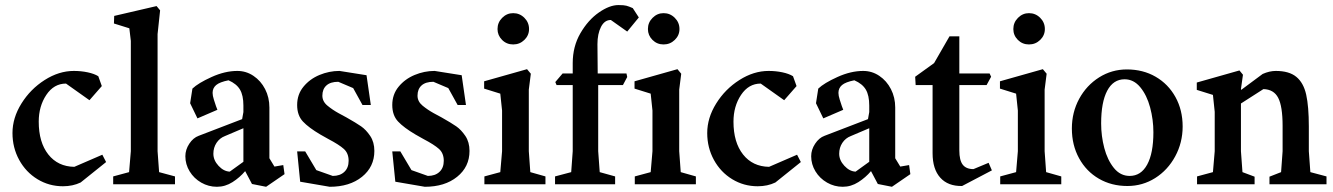

<svg xmlns="http://www.w3.org/2000/svg" viewBox="-20 -713 5159 743"><path d="M28.3 -198.2Q28.3 -256.8 63 -312.5Q97.7 -368.2 152.8 -403.3Q208 -438.5 265.6 -438.5Q293.9 -438.5 319.3 -433.1Q344.7 -427.7 360.4 -418L374 -379.9L326.2 -325.2L235.4 -389.6Q188.5 -389.6 159.2 -345.7Q129.9 -301.8 129.9 -242.2Q129.9 -162.1 167 -115.2Q204.1 -68.4 267.6 -67.4L376 -114.3L390.6 -85.9L292 -6.8Q261.7 7.8 223.6 7.8Q169.9 7.8 125 -19.5Q80.1 -46.9 54.2 -94.2Q28.3 -141.6 28.3 -198.2Z M418 -30.3 479.5 -46.9 486.3 -127.9V-554.7L480.5 -603.5L420.9 -622.1L421.9 -651.4L585.9 -689.5L599.6 -672.9L589.8 -581.1V-127.9L595.7 -46.9L657.2 -30.3V0H418Z M697.3 -108.4Q697.3 -133.8 712.4 -156.7Q727.5 -179.7 749 -187.5L917 -252L921.9 -279.3V-304.7Q921.9 -343.8 908.7 -366.2Q895.5 -388.7 864.3 -402.3Q830.1 -395.5 816.4 -383.8Q802.7 -372.1 802.7 -353.5Q802.7 -342.8 807.6 -327.6Q812.5 -312.5 815.9 -302.2Q819.3 -292 821.3 -288.1L744.1 -254.9L715.8 -313.5L724.6 -370.1Q747.1 -391.6 798.8 -415Q850.6 -438.5 898.4 -438.5Q932.6 -438.5 960.9 -419.4Q989.3 -400.4 1005.9 -368.2Q1022.5 -335.9 1022.5 -296.9V-100.6L1042 -68.4L1076.2 -74.2L1081.1 -39.1L1009.8 9.8L955.1 -1L928.7 -50.8Q908.2 -26.4 879.9 -8.3Q851.6 9.8 819.3 9.8Q787.1 9.8 758.8 -6.3Q730.5 -22.5 713.9 -49.8Q697.3 -77.1 697.3 -108.4ZM921.9 -86.9V-216.8L850.6 -186.5Q830.1 -178.7 817.9 -160.2Q805.7 -141.6 805.7 -118.2Q805.7 -92.8 825.7 -71.3Q845.7 -49.8 869.1 -48.8Z M1141.6 -9.8 1129.9 -127H1161.1L1204.1 -54.7L1267.6 -32.2Q1295.9 -32.2 1312.5 -47.9Q1329.1 -63.5 1329.1 -90.8Q1329.1 -120.1 1310.5 -136.7Q1292 -153.3 1251 -174.8L1219.7 -192.4Q1174.8 -218.8 1152.3 -242.7Q1129.9 -266.6 1129.9 -306.6Q1129.9 -347.7 1154.3 -377.4Q1178.7 -407.2 1216.3 -422.9Q1253.9 -438.5 1293 -438.5H1293.9L1398.4 -421.9L1415 -306.6H1382.8L1346.7 -372.1L1289.1 -396.5Q1258.8 -396.5 1243.2 -382.3Q1227.5 -368.2 1227.5 -342.8Q1227.5 -320.3 1247.1 -304.2Q1266.6 -288.1 1289.6 -275.4Q1312.5 -262.7 1320.3 -258.8Q1358.4 -237.3 1377.4 -224.1Q1396.5 -210.9 1412.6 -187Q1428.7 -163.1 1428.7 -128.9Q1428.7 -67.4 1380.9 -28.8Q1333 9.8 1255.9 9.8Z M1509.8 -9.8 1498 -127H1529.3L1572.3 -54.7L1635.7 -32.2Q1664.1 -32.2 1680.7 -47.9Q1697.3 -63.5 1697.3 -90.8Q1697.3 -120.1 1678.7 -136.7Q1660.2 -153.3 1619.1 -174.8L1587.9 -192.4Q1543 -218.8 1520.5 -242.7Q1498 -266.6 1498 -306.6Q1498 -347.7 1522.5 -377.4Q1546.9 -407.2 1584.5 -422.9Q1622.1 -438.5 1661.1 -438.5H1662.1L1766.6 -421.9L1783.2 -306.6H1751L1714.8 -372.1L1657.2 -396.5Q1627 -396.5 1611.3 -382.3Q1595.7 -368.2 1595.7 -342.8Q1595.7 -320.3 1615.2 -304.2Q1634.8 -288.1 1657.7 -275.4Q1680.7 -262.7 1688.5 -258.8Q1726.6 -237.3 1745.6 -224.1Q1764.6 -210.9 1780.8 -187Q1796.9 -163.1 1796.9 -128.9Q1796.9 -67.4 1749 -28.8Q1701.2 9.8 1624 9.8Z M1905.3 -600.6Q1905.3 -626 1923.3 -644Q1941.4 -662.1 1965.8 -662.1Q1991.2 -662.1 2009.3 -644Q2027.3 -626 2027.3 -600.6Q2027.3 -576.2 2009.3 -558.6Q1991.2 -541 1965.8 -541Q1940.4 -541 1922.9 -558.6Q1905.3 -576.2 1905.3 -600.6ZM1854.5 -30.3 1916 -46.9 1922.9 -127.9V-285.2L1916 -350.6L1853.5 -370.1V-398.4L2019.5 -445.3L2034.2 -427.7L2026.4 -366.2V-127.9L2032.2 -46.9L2090.8 -30.3V0H1854.5Z M2127.9 -30.3 2190.4 -46.9 2196.3 -127.9V-383.8H2133.8L2128.9 -395.5L2157.2 -428.7H2196.3V-468.8Q2196.3 -533.2 2226.1 -584.5Q2255.9 -635.7 2297.4 -664.6Q2338.9 -693.4 2373 -693.4Q2394.5 -693.4 2403.8 -690.9Q2413.1 -688.5 2428.7 -681.6L2452.1 -645.5L2407.2 -590.8L2343.8 -635.7Q2319.3 -635.7 2305.7 -608.9Q2292 -582 2292 -542L2293 -428.7H2404.3L2407.2 -415L2390.6 -383.8H2294.9V-127.9L2300.8 -46.9L2360.4 -30.3V0H2127.9Z M2487.3 -600.6Q2487.3 -626 2505.4 -644Q2523.4 -662.1 2547.9 -662.1Q2573.2 -662.1 2591.3 -644Q2609.4 -626 2609.4 -600.6Q2609.4 -576.2 2591.3 -558.6Q2573.2 -541 2547.9 -541Q2522.5 -541 2504.9 -558.6Q2487.3 -576.2 2487.3 -600.6ZM2436.5 -30.3 2498 -46.9 2504.9 -127.9V-285.2L2498 -350.6L2435.5 -370.1V-398.4L2601.6 -445.3L2616.2 -427.7L2608.4 -366.2V-127.9L2614.3 -46.9L2672.9 -30.3V0H2436.5Z M2716.8 -198.2Q2716.8 -256.8 2751.5 -312.5Q2786.1 -368.2 2841.3 -403.3Q2896.5 -438.5 2954.1 -438.5Q2982.4 -438.5 3007.8 -433.1Q3033.2 -427.7 3048.8 -418L3062.5 -379.9L3014.6 -325.2L2923.8 -389.6Q2877 -389.6 2847.7 -345.7Q2818.4 -301.8 2818.4 -242.2Q2818.4 -162.1 2855.5 -115.2Q2892.6 -68.4 2956.1 -67.4L3064.5 -114.3L3079.1 -85.9L2980.5 -6.8Q2950.2 7.8 2912.1 7.8Q2858.4 7.8 2813.5 -19.5Q2768.6 -46.9 2742.7 -94.2Q2716.8 -141.6 2716.8 -198.2Z M3119.1 -108.4Q3119.1 -133.8 3134.3 -156.7Q3149.4 -179.7 3170.9 -187.5L3338.9 -252L3343.8 -279.3V-304.7Q3343.8 -343.8 3330.6 -366.2Q3317.4 -388.7 3286.1 -402.3Q3252 -395.5 3238.3 -383.8Q3224.6 -372.1 3224.6 -353.5Q3224.6 -342.8 3229.5 -327.6Q3234.4 -312.5 3237.8 -302.2Q3241.2 -292 3243.2 -288.1L3166 -254.9L3137.7 -313.5L3146.5 -370.1Q3168.9 -391.6 3220.7 -415Q3272.5 -438.5 3320.3 -438.5Q3354.5 -438.5 3382.8 -419.4Q3411.1 -400.4 3427.7 -368.2Q3444.3 -335.9 3444.3 -296.9V-100.6L3463.9 -68.4L3498 -74.2L3502.9 -39.1L3431.6 9.8L3377 -1L3350.6 -50.8Q3330.1 -26.4 3301.8 -8.3Q3273.4 9.8 3241.2 9.8Q3209 9.8 3180.7 -6.3Q3152.3 -22.5 3135.7 -49.8Q3119.1 -77.1 3119.1 -108.4ZM3343.8 -86.9V-216.8L3272.5 -186.5Q3252 -178.7 3239.7 -160.2Q3227.5 -141.6 3227.5 -118.2Q3227.5 -92.8 3247.6 -71.3Q3267.6 -49.8 3291 -48.8Z M3588.9 -120.1V-383.8H3523.4L3521.5 -416L3594.7 -468.8L3654.3 -572.3H3692.4V-428.7H3809.6L3815.4 -416L3797.9 -383.8H3692.4V-130.9Q3692.4 -92.8 3705.6 -75.7Q3718.8 -58.6 3747.1 -58.6L3805.7 -83L3818.4 -53.7L3703.1 6.8Q3648.4 7.8 3618.7 -25.4Q3588.9 -58.6 3588.9 -120.1Z M3901.4 -600.6Q3901.4 -626 3919.4 -644Q3937.5 -662.1 3961.9 -662.1Q3987.3 -662.1 4005.4 -644Q4023.4 -626 4023.4 -600.6Q4023.4 -576.2 4005.4 -558.6Q3987.3 -541 3961.9 -541Q3936.5 -541 3918.9 -558.6Q3901.4 -576.2 3901.4 -600.6ZM3850.6 -30.3 3912.1 -46.9 3918.9 -127.9V-285.2L3912.1 -350.6L3849.6 -370.1V-398.4L4015.6 -445.3L4030.3 -427.7L4022.5 -366.2V-127.9L4028.3 -46.9L4086.9 -30.3V0H3850.6Z M4127.9 -215.8Q4127.9 -278.3 4156.2 -330.6Q4184.6 -382.8 4233.4 -413.6Q4282.2 -444.3 4340.8 -444.3Q4403.3 -444.3 4452.1 -416Q4501 -387.7 4528.8 -337.4Q4556.6 -287.1 4556.6 -223.6Q4556.6 -161.1 4527.8 -107.9Q4499 -54.7 4450.2 -23.9Q4401.4 6.8 4342.8 6.8Q4281.2 6.8 4232.4 -21.5Q4183.6 -49.8 4155.8 -100.6Q4127.9 -151.4 4127.9 -215.8ZM4443.4 -201.2Q4443.4 -250 4430.7 -297.4Q4418 -344.7 4392.6 -375.5Q4367.2 -406.2 4332 -406.2Q4288.1 -406.2 4264.6 -361.8Q4241.2 -317.4 4241.2 -235.4Q4241.2 -186.5 4253.4 -140.1Q4265.6 -93.8 4290.5 -63Q4315.4 -32.2 4351.6 -32.2Q4395.5 -32.2 4419.4 -76.2Q4443.4 -120.1 4443.4 -201.2Z M4612.3 -30.3 4673.8 -46.9 4680.7 -127.9V-280.3L4673.8 -345.7L4611.3 -365.2V-393.6L4776.4 -440.4L4790 -423.8L4782.2 -368.2L4783.2 -365.2L4866.2 -426.8Q4892.6 -438.5 4917 -438.5Q4968.8 -438.5 4996.6 -415.5Q5024.4 -392.6 5034.7 -346.7Q5044.9 -300.8 5044.9 -223.6V-127.9L5050.8 -46.9L5113.3 -30.3V0H4892.6V-29.3L4937.5 -46.9L4943.4 -127.9V-225.6Q4943.4 -301.8 4926.3 -334.5Q4909.2 -367.2 4869.1 -368.2L4782.2 -312.5V-127.9L4788.1 -46.9L4835 -29.3V0H4612.3Z"/></svg>

Font: Comprehension Dark
Style: Regular
Weight: 700
Designer: Alfredo Marco Pradil
Foundry: Alfredo Marco Pradil
Version: 1.0